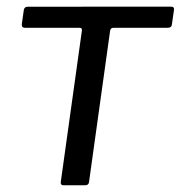

<svg xmlns="http://www.w3.org/2000/svg" viewBox="-20 -550 537 570"><path d="M477.7 -467.5H316.8Q308.4 -467.5 306.9 -458.8L244.3 -9.6Q243.3 0 232.6 0H168.6Q159 0 160.5 -10.4L222.9 -457.5Q223.9 -462.8 222.1 -465.2Q220.3 -467.5 214.9 -467.5H54.1Q43.9 -467.5 44.7 -477.9L50.7 -520.4Q52.4 -530 62.4 -530L487.3 -530.3Q498.2 -530.3 496.5 -520.7L490.4 -477.9Q489.6 -467.5 477.7 -467.5Z"/></svg>

Font: Libre Franklin Thin
Style: Italic
Weight: 100
Italic angle: -8°
Designer: Pablo Impallari, Rodrigo Fuenzalida, Nhung Nguyen
Foundry: Impallari Type
Version: Version 3.000